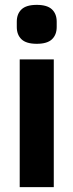

<svg xmlns="http://www.w3.org/2000/svg" viewBox="-20 -769 302 789"><path d="M131 -589Q88 -589 68.5 -607.5Q49 -626 49 -658V-680Q49 -712 68.5 -730.5Q88 -749 131 -749Q174 -749 193.5 -730.5Q213 -712 213 -680V-658Q213 -626 193.5 -607.5Q174 -589 131 -589ZM61 -525H201V0H61Z"/></svg>

Font: IBM Plex Sans Cond
Style: Bold
Weight: 700
Width: 3
Designer: Mike Abbink, Paul van der Laan, Pieter van Rosmalen
Foundry: Bold Monday
Version: Version 1.3